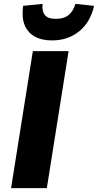

<svg xmlns="http://www.w3.org/2000/svg" viewBox="-20 -968 504 988"><path d="M37 0 149 -705H333L221 0ZM248 -760Q193 -760 157 -781Q121 -802 106 -841Q91 -880 99 -938L199 -948Q195 -911 210.5 -891Q226 -871 268 -871Q310 -871 334 -891.5Q358 -912 368 -948L464 -938Q445 -853 387 -806.5Q329 -760 248 -760Z"/></svg>

Font: Nunito Sans 7pt SemiCondensed Black
Style: Italic
Weight: 900
Width: 4
Italic angle: -9°
Designer: Vernon Adams
Foundry: Vernon Adams
Version: Version 3.101;gftools[0.9.27]